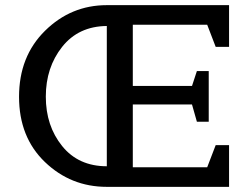

<svg xmlns="http://www.w3.org/2000/svg" viewBox="-20 -726 970 746"><path d="M870 0H395Q255 0 154.5 -96.5Q54 -193 54 -350Q54 -507 155 -606.5Q256 -706 395 -706H870V-544H818L785 -630H496V-392H726L745 -450H791V-253H745L726 -320H496V-76H785L818 -162H870ZM395 -80V-625Q285 -624 221.5 -544Q158 -464 158 -350.5Q158 -237 221.5 -158.5Q285 -80 395 -80Z"/></svg>

Font: Belgrano
Style: Regular
Weight: 400
Version: Version 1.002